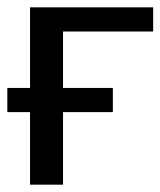

<svg xmlns="http://www.w3.org/2000/svg" viewBox="-34 -504 438 524"><path d="M-14 -264H48V-484H384V-418H138V-264H274V-198H138V0H48V-198H-14Z"/></svg>

Font: Gamestation Display
Style: Regular
Weight: 400
Designer: Jonas Hecksher
Foundry: Jonas Hecksher, Playtypeª, e-types AS
Version: Version 1.003